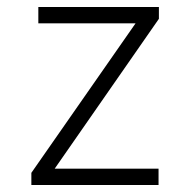

<svg xmlns="http://www.w3.org/2000/svg" viewBox="-20 -531 551 551"><path d="M70 0V-35L369 -464H90V-511H436V-477L137 -47H435V0Z"/></svg>

Font: Transpass ExtraLight
Style: Regular
Weight: 200
Designer: Delve Withrington
Foundry: Delve Fonts
Version: Version 1.001;December 18, 2019;FontCreator 12.0.0.2547 64-b